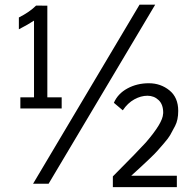

<svg xmlns="http://www.w3.org/2000/svg" viewBox="-20 -775 817 810"><path d="M119.6 0 568.8 -755.4H634.8L185.1 0ZM456.1 14.6V-30.8Q564.9 -140.1 594.7 -173.3Q667 -256.8 668 -294.9Q668 -296.4 668.5 -297.9Q668.9 -334 649.4 -352.5Q629.9 -371.1 602.1 -371.1Q574.2 -371.1 546.4 -355.7Q518.6 -340.3 498 -309.6L460.4 -341.3Q477.1 -379.9 517.6 -401.9Q558.1 -423.8 607.9 -423.8Q657.7 -423.8 694.8 -393.8Q731.9 -363.8 731.9 -307.1Q731.9 -269 718.8 -243.9Q705.6 -218.8 698 -205.3Q690.4 -191.9 671.9 -170.7Q653.3 -149.4 643.8 -138.4Q634.3 -127.4 608.9 -103.3Q583.5 -79.1 573.5 -70.1Q563.5 -61 533.7 -33.7H726.1V14.6ZM65.9 -317.4V-364.3H123.5V-688Q100.1 -672.4 59.6 -651.4V-701.2Q105.5 -724.6 132.3 -751.5L179.7 -751V-364.3H240.2V-317.4Z"/></svg>

Font: Oxygen
Style: Normal
Weight: 400
Designer: Vernon Adams
Foundry: Vernon Adams
Version: Version Release 0.2.2 webfont; ttfautohint (v0.8.52-bc40) -l